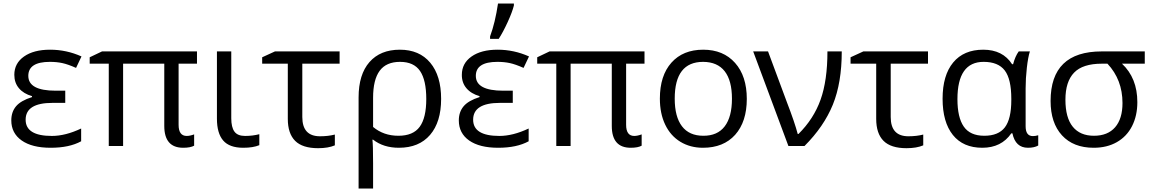

<svg xmlns="http://www.w3.org/2000/svg" viewBox="-20 -826 6519 1086"><path d="M125 -148.9Q125 -57.1 273.4 -57.1Q350.1 -57.1 439 -99.1V-26.9Q372.1 9.8 266.6 9.8Q161.1 9.8 102.5 -31.5Q43.9 -72.8 43.9 -145Q43.9 -192.9 70.8 -224.9Q97.7 -256.8 161.1 -276.9V-282.2Q113.3 -295.9 87.2 -326.9Q61 -357.9 61 -402.8Q61 -467.8 115.7 -506.3Q170.4 -544.9 263.2 -544.9Q356 -544.9 440.9 -506.8L410.2 -441.9Q364.3 -462.4 332.5 -469.2Q300.8 -476.1 262.2 -476.1Q140.1 -476.1 140.1 -397Q140.1 -313 294.9 -313H349.1V-244.1H276.9Q125 -244.1 125 -148.9Z M990.2 -120.1Q990.2 -57.1 1036.1 -57.1Q1054.7 -57.1 1078.1 -65.9V-2Q1057.1 9.8 1016.1 9.8Q909.2 9.8 909.2 -113.8V-465.8H676.3V0H595.2V-465.8H487.3V-502L557.1 -535.2H1094.2V-465.8H990.2Z M1207 -154.8V-535.2H1288.1V-157.2Q1288.1 -106.4 1305.9 -81.8Q1323.7 -57.1 1366.2 -57.1Q1408.7 -57.1 1446.8 -66.9V-4.9Q1411.6 9.8 1356 9.8Q1277.8 9.8 1242.4 -31.2Q1207 -72.3 1207 -154.8Z M1779.3 12.2Q1690.9 12.2 1649.4 -29.3Q1607.9 -70.8 1607.9 -153.8V-465.8H1462.9V-502L1535.2 -535.2H1900.9V-465.8H1689.9V-164.1Q1689.9 -55.2 1790 -55.2Q1836.4 -55.2 1874 -64.9V-3.9Q1836.4 12.2 1779.3 12.2Z M2090.3 -272.9V-107.9Q2149.9 -58.1 2233.4 -58.1Q2316.9 -58.1 2354 -108.9Q2391.1 -159.7 2391.1 -266.1Q2391.1 -372.6 2356 -424.3Q2320.8 -476.1 2242.7 -476.1Q2164.6 -476.1 2127.4 -425.5Q2090.3 -375 2090.3 -272.9ZM2236.3 9.8Q2148.9 9.8 2090.3 -36.1H2086.4Q2090.3 -6.3 2090.3 97.2V240.2H2008.3V-274.9Q2008.3 -404.8 2069.8 -474.9Q2131.3 -544.9 2241.7 -544.9Q2352.1 -544.9 2413.6 -471.2Q2475.1 -397.5 2475.1 -266.6Q2475.1 -135.7 2412.6 -63Q2350.1 9.8 2236.3 9.8Z M2656.2 -148.9Q2656.2 -57.1 2804.7 -57.1Q2881.3 -57.1 2970.2 -99.1V-26.9Q2903.3 9.8 2797.9 9.8Q2692.4 9.8 2633.8 -31.2Q2575.2 -72.3 2575.2 -145Q2575.2 -192.4 2602.1 -224.6Q2628.9 -256.8 2692.4 -276.9V-282.2Q2644.5 -295.9 2618.2 -327.1Q2591.8 -358.4 2592.3 -402.8Q2592.3 -467.8 2647 -506.3Q2701.7 -544.9 2794.4 -544.9Q2887.2 -544.9 2972.2 -506.8L2941.4 -441.9Q2895.5 -462.4 2863.8 -469.2Q2832 -476.1 2793.5 -476.1Q2671.4 -476.1 2671.4 -397Q2671.4 -313 2826.2 -313H2880.4V-244.1H2808.1Q2656.2 -244.1 2656.2 -148.9ZM2886.7 -806.2V-794.9Q2877.9 -758.8 2851.6 -701.2Q2825.2 -643.6 2800.8 -606H2752V-620.1Q2780.8 -697.8 2796.9 -806.2Z M3521.5 -120.1Q3521.5 -57.1 3567.4 -57.1Q3585.9 -57.1 3609.4 -65.9V-2Q3588.4 9.8 3547.4 9.8Q3440.4 9.8 3440.4 -113.8V-465.8H3207.5V0H3126.5V-465.8H3018.6V-502L3088.4 -535.2H3625.5V-465.8H3521.5Z M3957 -476.1Q3796.4 -476.1 3796.4 -268.1Q3796.4 -165.5 3837.4 -111.8Q3878.4 -58.1 3958 -58.1Q4038.1 -57.6 4079.1 -111.3Q4120.1 -165 4120.1 -267.6Q4120.1 -370.1 4079.1 -422.9Q4038.1 -475.6 3957 -476.1ZM4138.2 -63.5Q4072.3 9.8 3956.1 9.8Q3884.3 9.8 3828.6 -23.9Q3772.9 -57.6 3742.7 -120.6Q3712.4 -183.6 3712.4 -268.1Q3712.4 -398.4 3777.8 -471.7Q3843.3 -544.9 3957.5 -544.9Q4071.3 -544.9 4137.7 -470.2Q4204.1 -395.5 4204.1 -266.6Q4204.1 -137.7 4138.2 -63.5Z M4660.2 -535.2H4741.2Q4741.2 -357.9 4690.7 -233.9Q4640.1 -109.9 4530.3 0H4439.5L4240.2 -535.2H4324.2L4431.2 -247.1Q4475.1 -133.3 4492.2 -67.9H4496.1Q4582.5 -153.3 4621.3 -262Q4660.2 -370.6 4660.2 -535.2Z M5107.4 12.2Q5019 12.2 4977.5 -29.3Q4936 -70.8 4936 -153.8V-465.8H4791V-502L4863.3 -535.2H5229V-465.8H5018.1V-164.1Q5018.1 -55.2 5118.2 -55.2Q5164.6 -55.2 5202.1 -64.9V-3.9Q5164.6 12.2 5107.4 12.2Z M5704.6 -462.9H5710.4Q5722.2 -507.8 5742.2 -535.2H5805.2Q5794.9 -502.9 5788.1 -442.9Q5781.2 -382.8 5781.2 -326.2V-111.8Q5781.2 -56.2 5822.3 -56.2Q5836.4 -56.2 5852.5 -61V-2.9Q5830.1 9.8 5794.4 9.8Q5723.6 9.8 5706.5 -71.8H5700.2Q5644 9.8 5536.1 9.8Q5427.7 9.8 5369.6 -62.7Q5311.5 -135.3 5311.5 -267.6Q5311.5 -399.9 5371.3 -472.4Q5431.2 -544.9 5541.5 -544.9Q5651.9 -544.9 5704.6 -462.9ZM5700.2 -259.8V-267.1Q5700.2 -378.9 5663.1 -427.5Q5626 -476.1 5543.5 -476.1Q5395.5 -476.1 5395.5 -265.1Q5395.5 -161.6 5431.4 -109.9Q5467.3 -58.1 5547.4 -58.1Q5627.4 -58.1 5663.8 -105.7Q5700.2 -153.3 5700.2 -259.8Z M6329.1 -243.2Q6329.1 -375 6244.1 -465.8H6212.4Q6104 -465.8 6055.2 -415Q6006.3 -364.3 6006.3 -262.2Q6006.3 -160.2 6047.9 -109.1Q6089.4 -58.1 6167.5 -58.1Q6245.6 -58.1 6287.4 -106.2Q6329.1 -154.3 6329.1 -243.2ZM6413.1 -248Q6413.1 -171.4 6383.1 -112.5Q6353 -53.7 6297.1 -22Q6241.2 9.8 6166 9.8Q6051.3 9.8 5986.8 -60.5Q5922.4 -130.9 5922.4 -254.9Q5922.4 -535.2 6211.4 -535.2H6455.1V-465.8H6326.2Q6413.1 -384.3 6413.1 -248Z"/></svg>

Font: OpenSans-Regular
Style: Regular
Weight: 400
Foundry: Ascender Corporation
Version: Version 1.10